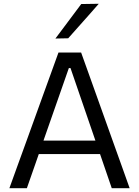

<svg xmlns="http://www.w3.org/2000/svg" viewBox="-20 -989 730 1009"><path d="M29.4 0Q50.3 -57.7 73.1 -121.1Q96 -184.5 116.9 -241.7L205.3 -486.4Q229.2 -552.3 248.5 -605.6Q267.8 -659 287.3 -713H406.3Q426.1 -657.8 445.1 -604.8Q464 -551.8 487.6 -486L575.3 -240.6Q596.4 -181.6 618.8 -119.3Q641.2 -57 661.3 0H567.3Q546 -62.5 523.2 -128.6Q500.5 -194.8 480.3 -253.4L350.5 -631.3H341.8L210.9 -257Q189.5 -195.9 166.4 -129.2Q143.3 -62.6 121.2 0ZM161.6 -179.2 169.3 -250.2H530.6L536.9 -179.2ZM271.2 -786.5Q305.7 -832.4 339.4 -877.5Q373.2 -922.7 406.9 -967.8L499.1 -969.2Q471.9 -938.2 445 -907.7Q418.1 -877.3 391.4 -847.4Q364.8 -817.5 338.4 -787.8Z"/></svg>

Font: Commissioner Thin
Style: Regular
Weight: 100
Designer: Kostas Bartsokas
Foundry: Kostas Bartsokas
Version: Version 1.001;gftools[0.9.23]